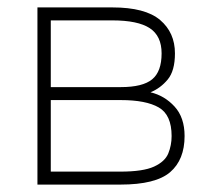

<svg xmlns="http://www.w3.org/2000/svg" viewBox="-20 -498 600 518"><path d="M81 0V-478H283Q372 -478 412 -444Q452 -410 452 -354Q452 -307 432.5 -283.5Q413 -260 386 -249Q424 -240 451 -210.5Q478 -181 478 -131Q478 -67 439 -33.5Q400 0 305 0ZM117 -35H305Q366 -35 395.5 -48.5Q425 -62 434 -84Q443 -106 443 -131Q443 -188 408.5 -208Q374 -228 306 -228H117ZM117 -263H306Q365 -263 390.5 -284Q416 -305 416 -354Q416 -401 384 -422Q352 -443 283 -443H117Z"/></svg>

Font: Zen Kaku Gothic Antique Light
Style: Regular
Weight: 300
Designer: Yoshimichi Ohira
Foundry: Positype
Version: Version 1.001